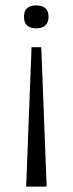

<svg xmlns="http://www.w3.org/2000/svg" viewBox="-20 -558 270 712"><path d="M97 -383H133L153 134H77ZM114 -538Q160 -538 160 -496Q160 -475 148.5 -464Q137 -453 114 -453Q92 -453 80.5 -463.5Q69 -474 69 -496Q69 -518 81 -528Q93 -538 114 -538Z"/></svg>

Font: Bricolage Grotesque 96pt ExtraBold ExtraLight
Style: Regular
Weight: 250
Version: Version 1.001;gftools[0.9.33.dev8+g029e19f]